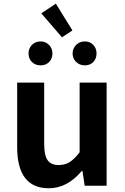

<svg xmlns="http://www.w3.org/2000/svg" viewBox="-20 -1008 677 1042"><path d="M245.1 13.7Q73.2 13.7 73.2 -210V-559.6H219.7V-228.5Q219.7 -165 238.3 -138.7Q256.8 -112.3 297.9 -112.3Q332 -112.3 357.4 -127.9Q382.8 -143.6 412.1 -181.6V-559.6H558.6V0H439.5L427.7 -80.1H423.8Q344.7 13.7 245.1 13.7ZM316.4 -805.7 204.1 -935.5 283.2 -988.3 373 -842.8ZM134.8 -717.8Q134.8 -745.1 153.3 -764.2Q171.9 -783.2 200.2 -783.2Q227.5 -783.2 246.1 -764.2Q264.6 -745.1 264.6 -717.8Q264.6 -689.5 246.6 -671.4Q228.5 -653.3 200.2 -653.3Q171.9 -653.3 153.3 -671.4Q134.8 -689.5 134.8 -717.8ZM503.9 -717.8Q503.9 -689.5 486.3 -671.4Q468.8 -653.3 440.4 -653.3Q412.1 -653.3 393.1 -671.9Q374 -690.4 374 -717.8Q374 -745.1 393.1 -764.2Q412.1 -783.2 440.4 -783.2Q468.8 -783.2 486.3 -764.2Q503.9 -745.1 503.9 -717.8Z"/></svg>

Font: Gen Shin Gothic Bold
Style: Bold
Weight: 700
Designer: [Source Han Sans]
Ryoko NISHIZUKA  (kana & ideographs); Paul D. Hunt (Latin, Greek & Cyrillic); Wenlong ZHANG  (bopomofo
Version: Version 1.002.20150607